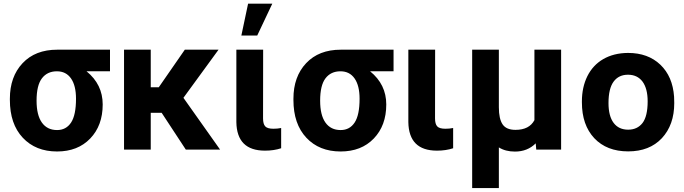

<svg xmlns="http://www.w3.org/2000/svg" viewBox="-20 -791 3617 1015"><path d="M173.3 -258.8Q173.3 -182.6 201.4 -143.1Q229.5 -103.5 281.7 -103.5Q329.6 -103.5 355.7 -143.1Q381.8 -182.6 381.8 -269Q381.8 -338.4 355.5 -376.2Q329.1 -414.1 280.8 -414.1Q230 -414.1 201.7 -377Q173.3 -339.8 173.3 -258.8ZM561.5 -414.1H437.5Q522.9 -344.7 522.9 -238.8Q522.9 -127.4 457 -58.8Q391.1 9.8 281.7 9.8Q168.5 9.8 100.3 -63Q32.2 -135.7 32.2 -262.7V-269Q32.2 -385.7 99.4 -457Q166.5 -528.3 282.7 -528.3H561.5Z M834.5 -194.8H776.9V0H635.7V-528.3H776.9V-329.6H819.3L957 -528.3H1135.3L949.7 -273.9L1143.6 0H962.4Z M1371.1 -528.3 1370.6 -165Q1370.6 -135.7 1382.1 -123Q1393.6 -110.4 1425.3 -110.4Q1446.8 -110.4 1466.3 -114.3V-7.3Q1428.2 5.4 1380.9 5.4Q1231.9 5.4 1229.5 -145.5V-528.3ZM1291.5 -771.5H1419.4L1339.8 -603H1255.9Z M1672.4 -258.8Q1672.4 -182.6 1700.4 -143.1Q1728.5 -103.5 1780.8 -103.5Q1828.6 -103.5 1854.7 -143.1Q1880.9 -182.6 1880.9 -269Q1880.9 -338.4 1854.5 -376.2Q1828.1 -414.1 1779.8 -414.1Q1729 -414.1 1700.7 -377Q1672.4 -339.8 1672.4 -258.8ZM2060.5 -414.1H1936.5Q2022 -344.7 2022 -238.8Q2022 -127.4 1956.1 -58.8Q1890.1 9.8 1780.8 9.8Q1667.5 9.8 1599.4 -63Q1531.2 -135.7 1531.2 -262.7V-269Q1531.2 -385.7 1598.4 -457Q1665.5 -528.3 1781.7 -528.3H2060.5Z M2280.3 -528.3 2279.8 -165Q2279.8 -135.7 2291.3 -123Q2302.7 -110.4 2334.5 -110.4Q2356 -110.4 2375.5 -114.3V-7.3Q2337.4 5.4 2290 5.4Q2141.1 5.4 2138.7 -145.5V-528.3Z M2617.2 -528.3V-224.1Q2617.2 -162.6 2637 -133.5Q2656.7 -104.5 2705.1 -104.5Q2777.8 -104.5 2805.2 -155.8V-528.3H2946.3V0H2814.9L2812 -33.2Q2768.6 10.3 2702.1 10.3Q2652.3 10.3 2617.2 -11.7V203.1H2476.1V-528.3Z M3224.1 -359.9Q3196.8 -323.2 3196.8 -246.1Q3196.8 -177.2 3224.1 -141.1Q3251 -105.5 3300.8 -105.5Q3349.1 -105.5 3376.5 -140.6Q3403.8 -176.3 3403.8 -255.4Q3403.8 -322.8 3376.5 -359.9Q3349.1 -396 3299.8 -396Q3251 -396 3224.1 -359.9ZM3056.2 -249.5V-255.4Q3056.2 -329.6 3085 -388.2Q3114.3 -446.8 3168.9 -478.5Q3224.6 -510.7 3299.8 -511.2Q3405.8 -511.2 3470.9 -449Q3536.1 -386.7 3543.5 -279.8L3544.4 -246.1Q3544.4 -130.9 3479 -60.5Q3413.6 9.3 3300.8 9.3Q3187.5 9.3 3121.6 -60.5Q3056.2 -130.4 3056.2 -249.5Z"/></svg>

Font: MAUL Bold
Style: Bold
Weight: 700
Designer: MAUL
Version: Version 1.0; 2020; ttfautohint (v1.8.3)